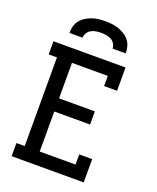

<svg xmlns="http://www.w3.org/2000/svg" viewBox="-171 -1054 942 1154"><g transform="rotate(20 300.0 -477.5)"><path d="M47 0V-84H100V-651H47V-735H508V-586H425V-651H196V-424H425V-340H196V-84H425V-149H508V0ZM120 -815Q120 -837 125.5 -858Q131 -879 144.5 -896Q158 -913 176.5 -924.5Q195 -936 215 -943Q235 -950 256.5 -952.5Q278 -955 300 -955Q322 -955 343.5 -952.5Q365 -950 385 -943Q405 -936 423.5 -924.5Q442 -913 455.5 -896Q469 -879 474.5 -858Q480 -837 480 -815H396Q396 -831 387 -845.5Q378 -860 363.5 -868Q349 -876 332.5 -878.5Q316 -881 300 -881Q284 -881 267.5 -878.5Q251 -876 236.5 -868Q222 -860 213 -845.5Q204 -831 204 -815Z"/></g></svg>

Font: Iosevka HT Medium Extended
Style: Regular
Weight: 500
Width: 7
Monospace: yes
Designer: Belleve Invis
Foundry: Belleve Invis
Version: Version 32.3.0; ttfautohint (v1.8.4)